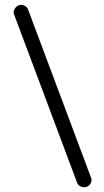

<svg xmlns="http://www.w3.org/2000/svg" viewBox="-20 -681 429 794"><path d="M338 92Q326 95 314.5 90.5Q303 86 299 75L38 -622Q34 -632 40 -643Q46 -654 57 -659Q68 -663 80 -658Q92 -653 96 -642L357 55Q361 66 355 77Q349 88 338 92Z"/></svg>

Font: Hoogli Medium
Style: Regular
Weight: 500
Designer: Anand Singh Naorem
Foundry: Brand New Type
Version: Version 1.00 b007